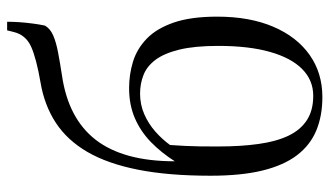

<svg xmlns="http://www.w3.org/2000/svg" viewBox="-208 -682 902 525"><g transform="rotate(-90 242.5 -419.0)"><path d="M240 12Q189 12 149 -4.5Q109 -21 81.2 -57.2Q53.5 -93.5 39.2 -151.8Q25 -210 25 -294Q25 -409 41.5 -492.2Q58 -575.5 90.2 -630.8Q122.5 -686 170 -717Q217.5 -748 279 -758.5Q346 -770 378 -784.5Q410 -799 418 -832L422.5 -850H446Q446 -833.5 444.8 -815.8Q443.5 -798 441.2 -780.5Q439 -763 435.5 -746.5Q427 -732 408.5 -724Q390 -716 362.5 -710.8Q335 -705.5 299 -700Q240.5 -691.5 196.5 -668.5Q152.5 -645.5 123.2 -607.8Q94 -570 79.2 -516Q64.5 -462 64.5 -391.5Q88 -428.5 117 -456.8Q146 -485 182.5 -500.8Q219 -516.5 264.5 -516.5Q302 -516.5 337 -505.8Q372 -495 399.8 -468.2Q427.5 -441.5 443.8 -394.5Q460 -347.5 460 -275.5Q460 -187 432.5 -122.5Q405 -58 355.5 -23Q306 12 240 12ZM243.5 -13Q286 -13 316.5 -43Q347 -73 363.5 -131Q380 -189 380 -272.5Q380 -337.5 369.8 -379.2Q359.5 -421 341.8 -444.5Q324 -468 300.2 -477.2Q276.5 -486.5 249.5 -486.5Q219.5 -486.5 193.2 -475Q167 -463.5 145.8 -444.8Q124.5 -426 109 -404.5Q107.5 -382 106.5 -362.8Q105.5 -343.5 105.2 -322.2Q105 -301 105 -272.5Q105 -211 111.8 -162.8Q118.5 -114.5 134.2 -81.2Q150 -48 176.8 -30.5Q203.5 -13 243.5 -13Z"/></g></svg>

Font: Merriweather 144pt Light
Style: Regular
Weight: 300
Version: Version 2.100